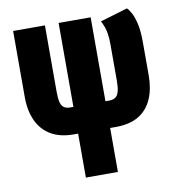

<svg xmlns="http://www.w3.org/2000/svg" viewBox="-80 -784 791 856"><g transform="rotate(-10 315.5 -355.5)"><path d="M178 -400V-700H34V-400Q34 -340 54.5 -294.5Q75 -249 116.5 -224Q158 -199 221 -199H240V0H385V-199H410Q475 -199 515.5 -224Q556 -249 575.5 -294.5Q595 -340 595 -400V-550Q595 -601 587.5 -633.5Q580 -666 570 -684.5Q560 -703 551 -711L427 -674Q428 -673 431.5 -666Q435 -659 440 -645.5Q445 -632 448 -612Q451 -592 451 -565V-402Q451 -373 446.5 -354.5Q442 -336 431 -328Q420 -320 402 -320H385V-700H240V-320H225Q207 -320 196.5 -328Q186 -336 182 -353.5Q178 -371 178 -400Z"/></g></svg>

Font: Advent Pro ExtraBold
Style: Regular
Weight: 800
Designer: VivaRado, Andreas Kalpakidis
Foundry: VivaRado, Andreas Kalpakidis
Version: Version 3.000